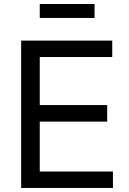

<svg xmlns="http://www.w3.org/2000/svg" viewBox="-20 -928 636 948"><path d="M84.5 0V-727.5H534.2V-646.5H176.3V-409.2H509.3V-327.6H176.3V-81.1H537.6V0ZM446.8 -908.2V-839.4H176.3V-908.2Z"/></svg>

Font: Inter 18pt
Style: Regular
Weight: 400
Designer: Rasmus Andersson
Foundry: rsms
Version: Version 4.001;git-66647c0bb